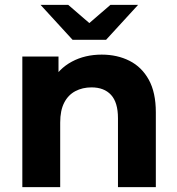

<svg xmlns="http://www.w3.org/2000/svg" viewBox="-20 -771 731 791"><path d="M399 -546Q463 -546 513.5 -520.5Q564 -495 593 -442.5Q622 -390 622 -308V0H466V-284Q466 -349 437.5 -380Q409 -411 357 -411Q320 -411 290.5 -395.5Q261 -380 244.5 -348Q228 -316 228 -266V0H72V-538H221V-389L193 -434Q222 -488 276 -517Q330 -546 399 -546ZM279 -607 147 -751H261L399 -632H297L435 -751H549L417 -607Z"/></svg>

Font: MOST Montserrat
Style: Bold
Weight: 700
Designer: Julieta Ulanovsky
Foundry: Julieta Ulanovsky
Version: Version 8.000;March 11, 2024;FontCreator 15.0.0.2926 64-bit